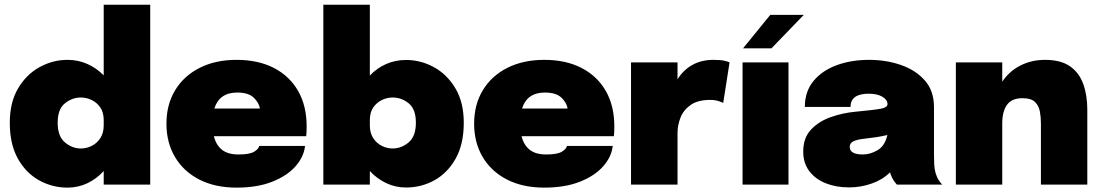

<svg xmlns="http://www.w3.org/2000/svg" viewBox="-20 -802 4788 834"><path d="M273.5 13Q207 13 149.8 -18.8Q92.5 -50.5 57.5 -113.2Q22.5 -176 22.5 -269Q22.5 -357 58.5 -418Q94.5 -479 152 -510.5Q209.5 -542 273.5 -542Q319.5 -542 359.8 -524Q400 -506 430.5 -474.5V-781.5H632.5V0H430.5V-59Q400 -25.5 359.8 -6.2Q319.5 13 273.5 13ZM331.5 -157Q355.5 -157 378.2 -168.2Q401 -179.5 415.8 -202Q430.5 -224.5 430.5 -257.5V-280.5Q430.5 -314 415.5 -335.5Q400.5 -357 377.8 -367.8Q355 -378.5 331.5 -378.5Q293.5 -378.5 262 -353.2Q230.5 -328 230.5 -269Q230.5 -210 262 -183.5Q293.5 -157 331.5 -157Z M1305 -168Q1300 -121 1263.8 -79.8Q1227.5 -38.5 1162.8 -12.8Q1098 13 1007.5 13Q914 13 845.5 -22.2Q777 -57.5 740 -120.2Q703 -183 703 -264.5Q703 -348 741 -410.5Q779 -473 847.8 -507.5Q916.5 -542 1007.5 -542Q1101.5 -542 1169.8 -506.8Q1238 -471.5 1275 -406.8Q1312 -342 1312 -253Q1312 -238 1311.5 -227.5Q1311 -217 1310 -210.5H909Q918.5 -172 944.2 -151.5Q970 -131 1016 -131Q1064.5 -131 1084.2 -143.2Q1104 -155.5 1106 -168ZM1010 -400Q933 -400 911 -330.5H1109Q1105.5 -355 1082.5 -377.5Q1059.5 -400 1010 -400Z M1384.5 0V-781.5H1586.5V-474Q1617 -506 1657.2 -523.8Q1697.5 -541.5 1743.5 -541.5Q1808 -541.5 1865.2 -510Q1922.5 -478.5 1958.5 -417.8Q1994.5 -357 1994.5 -269Q1994.5 -176 1959.5 -113.5Q1924.5 -51 1867.5 -19.2Q1810.5 12.5 1743.5 12.5Q1697.5 12.5 1657.2 -6.8Q1617 -26 1586.5 -59V0ZM1685.5 -378.5Q1662 -378.5 1639.2 -367.8Q1616.5 -357 1601.5 -335.5Q1586.5 -314 1586.5 -280.5V-257.5Q1586.5 -224.5 1601.2 -202Q1616 -179.5 1638.8 -168.2Q1661.5 -157 1685.5 -157Q1723.5 -157 1755 -183.5Q1786.5 -210 1786.5 -269Q1786.5 -328 1755.2 -353.2Q1724 -378.5 1685.5 -378.5Z M2641.5 -168Q2636.5 -121 2600.2 -79.8Q2564 -38.5 2499.2 -12.8Q2434.5 13 2344 13Q2250.5 13 2182 -22.2Q2113.5 -57.5 2076.5 -120.2Q2039.5 -183 2039.5 -264.5Q2039.5 -348 2077.5 -410.5Q2115.5 -473 2184.2 -507.5Q2253 -542 2344 -542Q2438 -542 2506.2 -506.8Q2574.5 -471.5 2611.5 -406.8Q2648.5 -342 2648.5 -253Q2648.5 -238 2648 -227.5Q2647.5 -217 2646.5 -210.5H2245.5Q2255 -172 2280.8 -151.5Q2306.5 -131 2352.5 -131Q2401 -131 2420.8 -143.2Q2440.5 -155.5 2442.5 -168ZM2346.5 -400Q2269.5 -400 2247.5 -330.5H2445.5Q2442 -355 2419 -377.5Q2396 -400 2346.5 -400Z M2721 0V-531H2923V-457.5Q2948 -498 2987.5 -520Q3027 -542 3079 -542Q3111.5 -542 3128.2 -537.8Q3145 -533.5 3149 -531L3121.5 -355Q3117 -357.5 3101.5 -362.8Q3086 -368 3064 -368Q3012 -368 2981 -346.8Q2950 -325.5 2936.5 -292.5Q2923 -259.5 2923 -224V0Z M3205.5 0V-531H3405V0ZM3207.5 -592 3326 -737.5H3471.5L3331 -592Z M3668 12Q3611 12 3566 -6.2Q3521 -24.5 3495 -59.2Q3469 -94 3469 -144Q3469 -203 3502.8 -239Q3536.5 -275 3589.2 -293.5Q3642 -312 3698.5 -317Q3779 -324.5 3807 -330Q3835 -335.5 3835 -349.5V-350Q3835 -368.5 3812.8 -381.8Q3790.5 -395 3753.5 -395Q3674.5 -395 3674.5 -337.5H3476Q3476 -404.5 3513.5 -450Q3551 -495.5 3614.2 -518.8Q3677.5 -542 3755 -542Q3828.5 -542 3892.8 -520Q3957 -498 3997 -452.8Q4037 -407.5 4037 -337V-130.5Q4037 -108.5 4038 -88Q4039 -67.5 4044 -50Q4049.5 -31.5 4058.5 -18.2Q4067.5 -5 4073 0H3876Q3871.5 -4.5 3863 -16.5Q3854.5 -28.5 3849 -44Q3847.5 -49 3846 -53.5Q3815 -22 3767.2 -5Q3719.5 12 3668 12ZM3728 -131Q3760.5 -131 3792.2 -149.8Q3824 -168.5 3834.5 -215.5Q3811 -210 3786.5 -206.2Q3762 -202.5 3739 -200Q3704.5 -196.5 3687.8 -188.8Q3671 -181 3671 -164Q3671 -131 3728 -131Z M4132 0V-531H4333.5V-447Q4363.5 -492.5 4412 -517.2Q4460.5 -542 4519.5 -542Q4587.5 -542 4627.5 -514.2Q4667.5 -486.5 4685.2 -437.5Q4703 -388.5 4703 -325.5V0H4501.5V-266Q4501.5 -293.5 4496.8 -318.5Q4492 -343.5 4475.2 -359.5Q4458.5 -375.5 4422 -375.5Q4374.5 -375.5 4354 -346.5Q4333.5 -317.5 4333.5 -266V0Z"/></svg>

Font: Epilogue Black
Style: Regular
Weight: 900
Designer: Tyler Finck
Foundry: Etcetera Type Co
Version: Version 2.111; ttfautohint (v1.8.3)